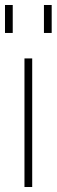

<svg xmlns="http://www.w3.org/2000/svg" viewBox="-38 -749 227 769"><path d="M60 0V-515H91V0ZM-18 -617V-729H13V-617ZM138 -617V-729H169V-617Z"/></svg>

Font: Hubot Sans Condensed ExtraLight
Style: Regular
Weight: 200
Width: 3
Designer: Deni Anggara
Foundry: GitHub, Inc., Subsidiary of Microsoft Corporation
Version: Version 2.000